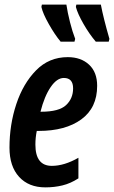

<svg xmlns="http://www.w3.org/2000/svg" viewBox="-20 -800 493 830"><path d="M302 -620 305 -632Q293 -663 282.5 -704.5Q272 -746 267 -780H161L159 -770Q165 -742 191 -696Q217 -650 242 -620ZM450 -620 453 -632Q427 -722 416 -780H310L308 -770Q316 -740 341 -696.5Q366 -653 394 -620ZM319 -29V-118Q258 -83 204 -83Q133 -83 133 -175Q133 -205 139 -234H147Q263 -234 331.5 -284Q400 -334 400 -429Q400 -488 365 -520.5Q330 -553 273 -553Q192 -553 136 -496Q80 -439 50.5 -350Q21 -261 21 -162Q21 -81 62.5 -35.5Q104 10 176 10Q215 10 250 1.5Q285 -7 319 -29ZM256 -463Q296 -463 296 -418Q296 -374 265.5 -345.5Q235 -317 158 -317H155Q172 -384 199 -423.5Q226 -463 256 -463Z"/></svg>

Font: Noto Sans Display Condensed
Style: Bold Italic
Weight: 700
Width: 3
Designer: Monotype Design team
Foundry: Monotype Imaging Inc.
Version: 1.000